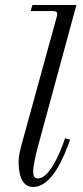

<svg xmlns="http://www.w3.org/2000/svg" viewBox="-20 -732 330 764"><path d="M54 -90C54 -50 61 12 112 12C188 12 236 -112 259 -176L239 -182C213 -105 172 -22 131 -22C116 -22 112 -32 112 -49C112 -74 124 -122 128 -138L284 -712H109L102 -688H190C205 -688 211 -683 206 -666L64 -150C61 -138 54 -110 54 -90Z"/></svg>

Font: Old Standard
Style: Italic
Weight: 400
Italic angle: -15.2°
Designer: Alexey Kryukov <alexios@thessalonica.org.ru>
Version: Version 2.0